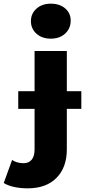

<svg xmlns="http://www.w3.org/2000/svg" viewBox="-93 -816 472 1038"><path d="M-72.8 173.4 -27.7 48.9Q-1.4 66.3 34.4 66.3Q62.1 66.3 78 47.7Q93.9 29.1 93.9 -8.2V-540.3H268.3V-8.4Q268.3 89.2 212.4 145.7Q156.4 202.2 56.4 202.2Q17.7 202.2 -15.9 195Q-49.4 187.8 -72.8 173.4ZM5.6 -322.8H346.7V-227.4H5.6ZM74.1 -701.6Q74.1 -742.2 104.1 -769.2Q134 -796.1 181.7 -796.1Q229.9 -796.1 259.6 -770.4Q289.2 -744.8 289.2 -704.7Q289.2 -662.4 259.6 -634.7Q229.9 -607 181.7 -607Q134 -607 104.1 -633.9Q74.1 -660.9 74.1 -701.6Z"/></svg>

Font: iiserrat Thin
Style: Regular
Weight: 100
Designer: Akira Ohta
Foundry: Akira Ohta
Version: Version 1.200;Glyphs 3.3.1 (3343)